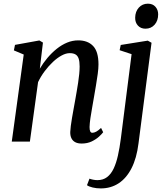

<svg xmlns="http://www.w3.org/2000/svg" viewBox="-20 -770 894 1044"><path d="M196.5 -396.5Q215 -428 238.5 -455.8Q262 -483.5 289 -505Q316 -526.5 345.2 -538.5Q374.5 -550.5 405.5 -550.5Q457 -550.5 486.2 -520Q515.5 -489.5 515.5 -419.5Q515.5 -398.5 511.5 -368.5Q507.5 -338.5 501.8 -305.2Q496 -272 491 -242Q486.5 -214.5 481 -184.5Q475.5 -154.5 471.5 -126.8Q467.5 -99 467 -79Q467 -62.5 470.8 -55.2Q474.5 -48 482 -48Q491.5 -48 503 -54Q514.5 -60 529.5 -74.5L541 -51Q534.5 -42 518.5 -27.2Q502.5 -12.5 478.8 -1Q455 10.5 424 10.5Q403 10.5 389.2 3.2Q375.5 -4 368.5 -18Q361.5 -32 362 -52.5Q362.5 -66 365 -85.5Q367.5 -105 371.5 -128.5Q375.5 -152 380 -176.5Q384.5 -201 388.5 -223.5Q392.5 -246.5 396.8 -271Q401 -295.5 404.8 -320.2Q408.5 -345 410.8 -367.5Q413 -390 413 -408.5Q413 -436 407.5 -451.8Q402 -467.5 390.2 -474.2Q378.5 -481 359 -481Q338.5 -481 315 -468.2Q291.5 -455.5 268 -433.5Q244.5 -411.5 223.2 -383.2Q202 -355 187 -323.5L142.5 0H44L109 -473.5L55.5 -496L61.5 -526L194 -550L213.5 -538.5ZM733 10.5Q723 90.5 695.2 144.8Q667.5 199 625 226.8Q582.5 254.5 528 254.5Q504.5 254.5 483.8 249.5Q463 244.5 453 237L466.5 201.5Q474 204.5 486.2 207Q498.5 209.5 509.5 209.5Q540.5 209.5 562 193.2Q583.5 177 597.8 147Q612 117 621.2 75.8Q630.5 34.5 637 -16L695.5 -475.5L630.5 -497L636.5 -525.5L783.5 -549L804 -537.5ZM771 -614Q745.5 -614 730 -630.8Q714.5 -647.5 715 -674Q715.5 -707.5 735 -728.8Q754.5 -750 784 -750Q810.5 -750 825.2 -733.2Q840 -716.5 840 -692Q840 -657.5 820.8 -635.8Q801.5 -614 771 -614Z"/></svg>

Font: Merriweather 60pt
Style: Italic
Weight: 400
Italic angle: -7.8°
Version: Version 2.101